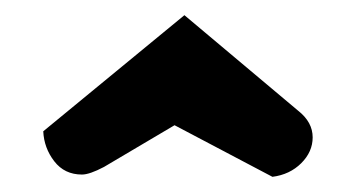

<svg xmlns="http://www.w3.org/2000/svg" viewBox="-20 -432 470 253"><path d="M117 -212Q98 -202 88 -202Q65 -202 51.5 -219.5Q38 -237 37 -259L223 -412L373 -286Q392 -271 392 -251Q392 -232 377 -217Q362 -202 339 -199L210 -267Z"/></svg>

Font: Yanone Kaffeesatz Bold
Style: Regular
Weight: 700
Designer: Yanone (Cyrillic: Daniel Pouzeot)
Foundry: Yanone
Version: Version 1.003;PS 001.003;hotconv 1.0.88;makeotf.lib2.5.64775